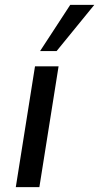

<svg xmlns="http://www.w3.org/2000/svg" viewBox="-20 -770 408 790"><path d="M45 0 124 -497H221L142 0ZM145 -560 269 -750H368L213 -560Z"/></svg>

Font: Nunito Sans 7pt SemiCondensed Medium
Style: Italic
Weight: 500
Width: 4
Italic angle: -9°
Designer: Vernon Adams
Foundry: Vernon Adams
Version: Version 3.101;gftools[0.9.27]